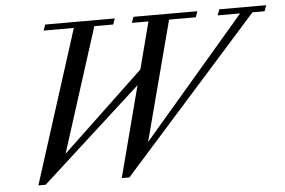

<svg xmlns="http://www.w3.org/2000/svg" viewBox="-49 -732 1205 811"><g transform="rotate(-5 553.5 -326.0)"><path d="M82 11.2 289.1 -638.2H161.1L169.9 -663.1H464.8L456.1 -638.2H376L208 -111.8L553.7 -439L605.5 -638.2H535.2L543.9 -663.1H814.9L806.2 -638.2H692.9L559.6 -130.9L994.1 -638.2H898.9L908.2 -663.1H1106.9L1097.7 -638.2H1046.4L467.8 11.2H435.5L536.1 -374L112.8 11.2Z"/></g></svg>

Font: Elstob 14pt
Style: Italic
Weight: 400
Italic angle: -20°
Designer: Peter S. Baker
Version: Version 1.015